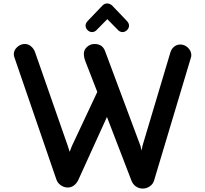

<svg xmlns="http://www.w3.org/2000/svg" viewBox="-20 -1074 1189 1113"><path d="M1089 -756Q1089 -745 1087 -741L873 -27Q867 -7 848.5 6Q830 19 807 19Q785 19 767.5 6.5Q750 -6 742 -27L600 -396L434 -31Q424 -10 408 1.5Q392 13 373 13Q351 13 332.5 0Q314 -13 307 -33L63 -743Q60 -752 60 -760Q60 -783 79.5 -801Q99 -819 124 -819Q143 -819 158.5 -806.5Q174 -794 182 -775L373 -228Q375 -221 378 -212Q381 -203 384 -194L397 -228L544 -541L476 -716Q466 -741 466 -763Q466 -785 484.5 -802Q503 -819 528 -819Q574 -819 589 -778L794 -229L801 -201L806 -229L968 -771Q974 -791 989.5 -803.5Q1005 -816 1025 -816Q1050 -816 1069 -798Q1088 -780 1089 -756ZM717 -951Q728 -938 728 -926Q728 -911 716.5 -899.5Q705 -888 690 -888Q683 -888 675.5 -891.5Q668 -895 664 -900L602 -963L540 -900Q536 -895 528.5 -891.5Q521 -888 514 -888Q499 -888 487.5 -899.5Q476 -911 476 -926Q476 -938 487 -951L573 -1041Q586 -1054 600 -1054Q618 -1054 631 -1041Z"/></svg>

Font: Tsukimi Rounded
Style: Bold
Weight: 700
Designer: Takashi Funayama
Foundry: Takashi Funayama
Version: Version 1.032; ttfautohint (v1.8.3)